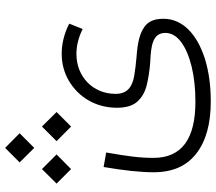

<svg xmlns="http://www.w3.org/2000/svg" viewBox="-68 -576 864 769"><g transform="rotate(-90 364.5 -192.0)"><path d="M653.8 -347.2C612.8 -368.2 571.3 -377.4 533.7 -377.4C493.7 -377.4 457.5 -367.7 424.8 -348.6C359.4 -310.1 316.9 -240.7 316.9 -156.2C316.9 -119.6 325.2 -91.8 342.3 -73.7C358.9 -55.7 380.9 -43 408.7 -36.6C436.5 -29.8 466.3 -25.4 498 -22.9C560.5 -20 616.7 -15.1 616.7 37.6C616.7 61.5 604.5 82.5 580.6 100.6C531.7 137.2 444.8 158.2 341.3 158.2C194.3 158.2 116.2 105 116.2 -9.8C116.2 -36.1 117.7 -63.5 121.1 -91.3C124.5 -119.1 129.9 -155.3 137.7 -199.2L79.6 -209.5C65.4 -125 58.6 -63.5 58.6 -8.3C58.6 66.4 83.5 123 133.3 161.6C182.6 200.2 252.4 219.7 341.8 219.7C405.8 219.7 462.4 211.9 512.7 196.3C612.3 164.6 673.3 106.4 673.3 30.3C673.3 1 666.5 -21 652.3 -36.1C624 -65.4 575.2 -73.7 521 -77.6C492.7 -80.1 467.3 -83 445.3 -86.9C400.4 -94.7 372.6 -114.3 372.6 -161.6C372.6 -253.9 442.9 -318.4 531.7 -318.4C565.4 -318.4 598.6 -310.1 632.3 -293.5ZM156.2 -487.3 214.8 -545.9 156.2 -604 98.1 -545.9ZM241.7 -339.8 299.8 -397.9 241.7 -456.5 183.1 -397.9ZM71.3 -339.8 129.9 -397.9 71.3 -456.5 13.2 -397.9Z"/></g></svg>

Font: Estedad Light
Style: Regular
Weight: 300
Designer: Amin Abedi
Version: Version 7.3